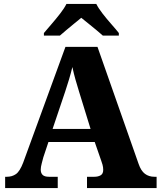

<svg xmlns="http://www.w3.org/2000/svg" viewBox="-20 -951 812 971"><path d="M6 0V-57H15Q41 -57 60.5 -70.5Q80 -84 97 -128L311 -714H473L681 -122Q693 -87 713 -72Q733 -57 761 -57H772V0H420V-57H457Q476 -57 489 -64.5Q502 -72 502 -92Q502 -105 498.5 -118Q495 -131 492 -138L459 -233H225L199 -155Q196 -143 191 -124.5Q186 -106 186 -93Q186 -76 195.5 -66.5Q205 -57 228 -57H272V0ZM246 -299H438L380 -487Q371 -516 362 -547.5Q353 -579 346 -612Q338 -579 329 -549Q320 -519 310 -489ZM202 -784Q218 -803 240.5 -829Q263 -855 284 -882Q305 -909 316 -931H467Q478 -909 499 -882Q520 -855 543 -829Q566 -803 581 -784V-771H500Q488 -782 468 -798.5Q448 -815 427 -832Q406 -849 391 -861Q376 -849 355.5 -832Q335 -815 315 -798.5Q295 -782 283 -771H202Z"/></svg>

Font: Noto Serif Lao ExtraBold
Style: Regular
Weight: 800
Designer: Monotype Design Team
Foundry: Monotype Imaging Inc.
Version: Version 2.003; ttfautohint (v1.8.4.7-5d5b)